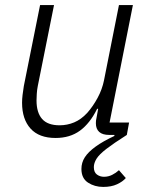

<svg xmlns="http://www.w3.org/2000/svg" viewBox="-20 -532 597 757"><path d="M138 -512H193L129 -193Q126 -178 125 -162Q124 -146 124 -136Q124 -88 146 -63Q168 -38 215 -38Q245 -38 272.5 -49.5Q300 -61 324 -87Q347 -113 365 -146.5Q383 -180 390 -215L449 -512H504L412 -49H489L480 0Q428 33 399.5 55Q371 77 360.5 94Q350 111 350 127Q350 147 362 156Q374 165 390 165Q407 165 422 157.5Q437 150 449 139L476 170Q464 184 441.5 194.5Q419 205 387 205Q353 205 327 188Q301 171 301 134Q301 109 314.5 88Q328 67 357 46Q386 25 431 4V0H411Q384 0 371 -12Q358 -24 358 -46Q358 -51 358.5 -56.5Q359 -62 361 -70L367 -103H363Q335 -46 295.5 -17Q256 12 199 12Q134 12 100.5 -25Q67 -62 67 -127Q67 -141 69 -158Q71 -175 74 -193Z"/></svg>

Font: IBM Plex Sans Light
Style: Italic
Weight: 300
Italic angle: -11.31°
Designer: Mike Abbink, Paul van der Laan, Pieter van Rosmalen
Foundry: Bold Monday
Version: Version 3.201